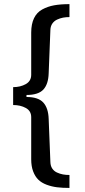

<svg xmlns="http://www.w3.org/2000/svg" viewBox="-20 -755 412 934"><path d="M317.9 159.2Q283.7 159.2 257.6 156Q231.4 152.8 206.8 143.6Q182.1 134.3 166.5 119.1Q150.9 104 141.4 79.1Q131.8 54.2 131.8 20V-185.1Q131.8 -215.3 105.7 -229.7Q79.6 -244.1 43.9 -244.1V-331.1Q79.1 -331.1 105.5 -345.9Q131.8 -360.8 131.8 -391.1V-596.2Q131.8 -638.2 145.5 -666.5Q159.2 -694.8 185.8 -709.2Q212.4 -723.6 243.4 -729.2Q274.4 -734.9 317.9 -734.9V-671.9Q301.3 -671.9 286.9 -669.2Q272.5 -666.5 258.1 -659.9Q243.7 -653.3 234.6 -640.4Q225.6 -627.4 225.1 -608.9L216.8 -398.9Q215.3 -345.7 190.9 -319.3Q166.5 -293 108.9 -293V-283.2Q166 -283.2 190.7 -256.1Q215.3 -229 216.8 -175.8L225.1 33.2Q225.6 51.8 234.1 64.7Q242.7 77.6 257.1 84.2Q271.5 90.8 286.1 93.5Q300.8 96.2 317.9 96.2Z"/></svg>

Font: Archivo Medium
Style: Regular
Weight: 500
Designer: Hector Gatti
Foundry: Omnibus-Type
Version: Version 2.001